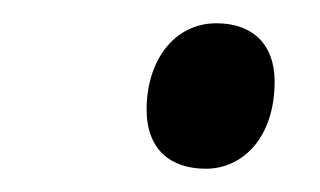

<svg xmlns="http://www.w3.org/2000/svg" viewBox="-20 -554 275 165"><path d="M157 -409C188 -409 216 -435 216 -484C216 -516 197 -534 166 -534C129 -534 106 -501 106 -460C106 -425 127 -409 157 -409Z"/></svg>

Font: Noto Serif Display ExtraCondensed Medium
Style: Italic
Weight: 500
Width: 2
Italic angle: -12°
Designer: Monotype Design Team
Foundry: Monotype Imaging Inc.
Version: Version 2.009